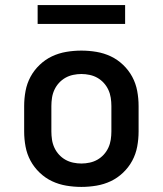

<svg xmlns="http://www.w3.org/2000/svg" viewBox="-20 -727 640 755"><path d="M300 8Q270 8 240.5 3Q211 -2 184.5 -14.5Q158 -27 136 -48Q114 -69 100 -95Q86 -121 80.5 -150.5Q75 -180 75 -210V-310Q75 -340 80.5 -369.5Q86 -399 100 -425Q114 -451 136 -472Q158 -493 184.5 -505.5Q211 -518 240.5 -523Q270 -528 300 -528Q330 -528 359.5 -523Q389 -518 415.5 -505.5Q442 -493 464 -472Q486 -451 500 -425Q514 -399 519.5 -369.5Q525 -340 525 -310V-210Q525 -180 519.5 -150.5Q514 -121 500 -95Q486 -69 464 -48Q442 -27 415.5 -14.5Q389 -2 359.5 3Q330 8 300 8ZM300 -84Q316 -84 332.5 -87.5Q349 -91 363 -99Q377 -107 388 -119Q399 -131 406 -146Q413 -161 415.5 -177.5Q418 -194 418 -210V-310Q418 -326 415.5 -342.5Q413 -359 406 -374Q399 -389 388 -401Q377 -413 363 -421Q349 -429 332.5 -432.5Q316 -436 300 -436Q284 -436 267.5 -432.5Q251 -429 237 -421Q223 -413 212 -401Q201 -389 194 -374Q187 -359 184.5 -342.5Q182 -326 182 -310V-210Q182 -194 184.5 -177.5Q187 -161 194 -146Q201 -131 212 -119Q223 -107 237 -99Q251 -91 267.5 -87.5Q284 -84 300 -84ZM128 -633V-707H472V-633Z"/></svg>

Font: Iosevka Aile Semibold
Style: Regular
Weight: 600
Designer: Belleve Invis
Foundry: Belleve Invis
Version: Version 31.1.0; ttfautohint (v1.8.4)